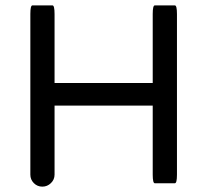

<svg xmlns="http://www.w3.org/2000/svg" viewBox="-20 -694 777 720"><path d="M93.8 -39.1V-641.6Q93.8 -673.8 101.6 -673.8H176.8Q184.6 -673.8 184.6 -641.6V-382.8H552.7V-641.6Q552.7 -673.8 560.5 -673.8Q560.5 -673.8 635.7 -673.8Q643.6 -673.8 643.6 -641.6V-39.1Q643.6 -6.8 635.7 -6.8Q635.7 -6.8 560.5 -6.8Q552.7 -6.8 552.7 -39.1V-297.9H184.6V-39.1Q184.6 -20.5 170.9 -7.3Q157.2 5.9 138.7 5.9Q120.1 5.9 106.9 -7.3Q93.8 -20.5 93.8 -39.1Z"/></svg>

Font: YuPearl-Regular
Style: Regular
Weight: 400
Designer: Max Yao
Foundry: Max-Everyday
Version: Version 1.011; ttfautohint (v1.8.3)